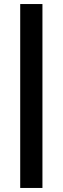

<svg xmlns="http://www.w3.org/2000/svg" viewBox="-20 -770 310 950"><path d="M190 -750V160H80V-750Z"/></svg>

Font: Cherry Swash
Style: Bold
Weight: 700
Designer: Kasatkina Nataliya
Foundry: Nataliya Kasatkina
Version: Version 1.001